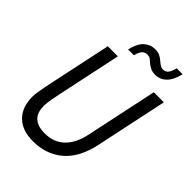

<svg xmlns="http://www.w3.org/2000/svg" viewBox="-263 -1027 1160 1160"><g transform="rotate(45 317.0 -447.0)"><path d="M241 16Q148 16 98 -34Q48 -84 48 -172Q48 -192 54 -227.5Q60 -263 71 -314L155 -710H241L154 -300Q148 -272 142 -238.5Q136 -205 136 -182Q136 -124 166.5 -96Q197 -68 258 -68Q333 -68 382 -114Q431 -160 450 -248L548 -710H634L536 -248Q508 -115 430.5 -49.5Q353 16 241 16ZM478 -790Q457 -790 440 -797.5Q423 -805 408 -818Q393 -832 383.5 -838Q374 -844 359 -844Q341 -844 327.5 -831.5Q314 -819 305 -783H255Q270 -846 300 -873Q330 -900 370 -900Q394 -900 411 -892Q428 -884 443 -870Q457 -858 467.5 -852Q478 -846 490 -846Q509 -846 521.5 -859.5Q534 -873 544 -910H594Q579 -847 549 -818.5Q519 -790 478 -790Z"/></g></svg>

Font: Geist Mono
Style: Italic
Weight: 400
Italic angle: -12°
Monospace: yes
Designer: Basement.studio, Andrés Briganti, Mateo Zaragoza
Foundry: Basement.studio, Vercel, Andrés Briganti, Guido Ferreyra, Mateo Zaragoza
Version: Version 1.500